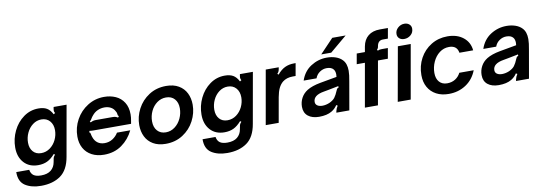

<svg xmlns="http://www.w3.org/2000/svg" viewBox="-68 -1266 5586 1968"><g transform="rotate(-10 2725.5 -282.0)"><path d="M3 30H138Q145 71 171.5 89.5Q198 108 249 108Q315 108 352 78Q389 48 398 -4L403 -30Q405 -46 410 -56Q415 -66 426 -77L414 -86Q374 -40 333 -20.5Q292 -1 238 -1Q145 -1 90.5 -61Q36 -121 36 -219Q36 -310 75.5 -391.5Q115 -473 184.5 -523Q254 -573 339 -573Q393 -573 426.5 -553.5Q460 -534 484 -487L500 -497Q491 -511 491 -526Q491 -529 493 -543L496 -561H631L538 -36Q515 99 434.5 156Q354 213 231 213Q131 213 66.5 171.5Q2 130 3 30ZM469 -325Q469 -384 436.5 -420.5Q404 -457 350 -457Q300 -457 259.5 -426.5Q219 -396 196.5 -347.5Q174 -299 174 -246Q174 -188 205 -152.5Q236 -117 290 -117Q341 -117 382 -147Q423 -177 446 -225Q469 -273 469 -325Z M683 -219Q683 -313 728 -394.5Q773 -476 851 -524.5Q929 -573 1022 -573Q1088 -573 1142 -549Q1196 -525 1228 -474.5Q1260 -424 1260 -350Q1260 -316 1253 -282L1248 -253H892Q886 -253 859 -253Q832 -253 816 -256L810 -241Q818 -239 820.5 -233.5Q823 -228 825 -216Q826 -213 827.5 -204Q829 -195 833 -187Q846 -148 875.5 -126.5Q905 -105 948 -105Q994 -105 1031 -128.5Q1068 -152 1090 -189H1228Q1185 -100 1107 -44.5Q1029 11 923 11Q849 11 794.5 -18Q740 -47 711.5 -99Q683 -151 683 -219ZM843 -339Q860 -348 872 -351Q884 -354 900 -354H1073Q1089 -354 1101 -351Q1113 -348 1128 -339L1139 -353Q1131 -358 1129 -362.5Q1127 -367 1127 -375Q1127 -377 1125 -386.5Q1123 -396 1116 -406Q1102 -435 1073.5 -450.5Q1045 -466 1008 -466Q970 -466 936.5 -451Q903 -436 879 -406Q867 -393 856 -374Q852 -366 848.5 -361.5Q845 -357 836 -353Z M1328 -225Q1328 -313 1370 -393Q1412 -473 1489.5 -523Q1567 -573 1668 -573Q1745 -573 1798 -542Q1851 -511 1877.5 -457.5Q1904 -404 1904 -337Q1904 -250 1862 -169.5Q1820 -89 1742.5 -39Q1665 11 1564 11Q1487 11 1434 -20Q1381 -51 1354.5 -104.5Q1328 -158 1328 -225ZM1768 -324Q1768 -384 1735.5 -420.5Q1703 -457 1647 -457Q1595 -457 1553 -426.5Q1511 -396 1487.5 -346Q1464 -296 1464 -240Q1464 -178 1497 -141.5Q1530 -105 1585 -105Q1637 -105 1679 -136.5Q1721 -168 1744.5 -218.5Q1768 -269 1768 -324Z M1942 30H2077Q2084 71 2110.5 89.5Q2137 108 2188 108Q2254 108 2291 78Q2328 48 2337 -4L2342 -30Q2344 -46 2349 -56Q2354 -66 2365 -77L2353 -86Q2313 -40 2272 -20.5Q2231 -1 2177 -1Q2084 -1 2029.5 -61Q1975 -121 1975 -219Q1975 -310 2014.5 -391.5Q2054 -473 2123.5 -523Q2193 -573 2278 -573Q2332 -573 2365.5 -553.5Q2399 -534 2423 -487L2439 -497Q2430 -511 2430 -526Q2430 -529 2432 -543L2435 -561H2570L2477 -36Q2454 99 2373.5 156Q2293 213 2170 213Q2070 213 2005.5 171.5Q1941 130 1942 30ZM2408 -325Q2408 -384 2375.5 -420.5Q2343 -457 2289 -457Q2239 -457 2198.5 -426.5Q2158 -396 2135.5 -347.5Q2113 -299 2113 -246Q2113 -188 2144 -152.5Q2175 -117 2229 -117Q2280 -117 2321 -147Q2362 -177 2385 -225Q2408 -273 2408 -325Z M2605 0 2704 -561H2839L2836 -543Q2833 -527 2828 -517Q2823 -507 2813 -497L2825 -487Q2863 -533 2905 -553Q2947 -573 3001 -573H3017L2994 -443H2964Q2899 -443 2857 -409Q2830 -386 2813 -350.5Q2796 -315 2786 -260L2740 0Z M3003 -120Q3003 -170 3026 -212.5Q3049 -255 3092 -282Q3144 -314 3232 -330L3405 -361Q3407 -377 3407 -386Q3407 -420 3391 -440Q3370 -467 3321 -467Q3282 -467 3248.5 -444Q3215 -421 3201 -382H3067Q3098 -475 3174.5 -524Q3251 -573 3341 -573Q3391 -573 3433 -558.5Q3475 -544 3501 -516Q3539 -477 3539 -402Q3539 -359 3526 -292L3475 0H3340L3343 -16Q3348 -41 3366 -69L3352 -77Q3329 -41 3292 -19Q3242 11 3160 11Q3088 11 3045.5 -23Q3003 -57 3003 -120ZM3287 -111Q3326 -129 3344.5 -153Q3363 -177 3383 -225Q3388 -237 3393 -242.5Q3398 -248 3407 -249V-265L3300 -244L3251 -235Q3196 -226 3167 -203Q3140 -181 3140 -147Q3140 -122 3160 -108.5Q3180 -95 3212 -95Q3249 -95 3287 -111ZM3395 -615H3291L3432 -763H3571Z M3637 0 3717 -453H3632L3651 -561H3736L3746 -618Q3759 -688 3805.5 -725.5Q3852 -763 3927 -763H4011L3992 -656H3940Q3890 -656 3879 -600Q3879 -598 3876.5 -586.5Q3874 -575 3862 -562L3870 -552Q3881 -558 3891 -559.5Q3901 -561 3915 -561H3975L3956 -453H3853L3773 0ZM4114 0H3979L4079 -561H4213ZM4087 -686Q4087 -724 4116.5 -750.5Q4146 -777 4184 -777Q4215 -777 4235 -759.5Q4255 -742 4255 -714Q4255 -674 4225.5 -648.5Q4196 -623 4157 -623Q4126 -623 4106.5 -640Q4087 -657 4087 -686Z M4265 -227Q4265 -323 4308 -402Q4351 -481 4426.5 -527Q4502 -573 4596 -573Q4696 -573 4760 -522Q4824 -471 4832 -386H4689Q4677 -463 4594 -463Q4538 -463 4494 -429.5Q4450 -396 4425 -341Q4400 -286 4400 -226Q4400 -167 4430 -133Q4460 -99 4512 -99Q4560 -99 4596.5 -122Q4633 -145 4652 -184H4802Q4766 -91 4688 -40Q4610 11 4510 11Q4435 11 4380 -18.5Q4325 -48 4295 -101.5Q4265 -155 4265 -227Z M4873 -120Q4873 -170 4896 -212.5Q4919 -255 4962 -282Q5014 -314 5102 -330L5275 -361Q5277 -377 5277 -386Q5277 -420 5261 -440Q5240 -467 5191 -467Q5152 -467 5118.5 -444Q5085 -421 5071 -382H4937Q4968 -475 5044.5 -524Q5121 -573 5211 -573Q5261 -573 5303 -558.5Q5345 -544 5371 -516Q5409 -477 5409 -402Q5409 -359 5396 -292L5345 0H5210L5213 -16Q5218 -41 5236 -69L5222 -77Q5199 -41 5162 -19Q5112 11 5030 11Q4958 11 4915.5 -23Q4873 -57 4873 -120ZM5157 -111Q5196 -129 5214.5 -153Q5233 -177 5253 -225Q5258 -237 5263 -242.5Q5268 -248 5277 -249V-265L5170 -244L5121 -235Q5066 -226 5037 -203Q5010 -181 5010 -147Q5010 -122 5030 -108.5Q5050 -95 5082 -95Q5119 -95 5157 -111Z"/></g></svg>

Font: Open Sauce Sans
Style: Bold Italic
Weight: 700
Italic angle: -10°
Designer: Alfredo Marco Pradil
Foundry: Creative Sauce Fz LLC
Version: Version 1.477